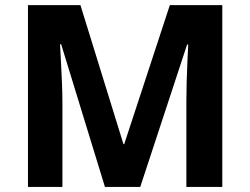

<svg xmlns="http://www.w3.org/2000/svg" viewBox="-20 -734 983 754"><path d="M392.1 0 220.2 -560.1H215.8Q216.8 -540 219 -499.8Q221.2 -459.5 223.1 -414.1Q225.1 -368.7 225.1 -332V0H89.8V-713.9H295.9L464.8 -168H467.8L647 -713.9H853V0H711.9V-337.9Q711.9 -371.6 713.1 -415.5Q714.4 -459.5 716.3 -499.3Q718.3 -539.1 719.2 -559.1H714.8L530.8 0Z"/></svg>

Font: Wonky
Style: Regular
Weight: 400
Designer: Monotype Design Team
Foundry: Monotype Imaging Inc.
Version: Version 3.000